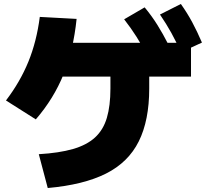

<svg xmlns="http://www.w3.org/2000/svg" viewBox="-20 -875 1040 965"><path d="M175 -100Q277 -106 346.5 -126Q416 -146 457.5 -184Q499 -222 517 -282.5Q535 -343 535 -430V-580H730V-430Q730 -270 677.5 -164.5Q625 -59 512.5 -2.5Q400 54 220 70ZM10 -370Q81 -463 122.5 -564.5Q164 -666 180 -790L365 -780Q349 -624 299.5 -501.5Q250 -379 160 -275ZM220 -490V-660H940V-490ZM721 -594Q694 -646 666.5 -689.5Q639 -733 604 -778L707 -838Q742 -796 770.5 -750.5Q799 -705 826 -652ZM889 -612Q866 -665 841 -710Q816 -755 784 -802L889 -855Q921 -810 946 -763.5Q971 -717 995 -661Z"/></svg>

Font: M PLUS 1 Thin Black
Style: Regular
Weight: 900
Version: Version 1.001